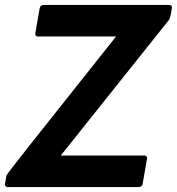

<svg xmlns="http://www.w3.org/2000/svg" viewBox="-39 -754 713 774"><path d="M521 0H-8Q-19 0 -19 -11L-13 -47Q-11 -55 429 -607H114Q103 -607 103 -618L121 -721Q123 -733 136 -734H643Q654 -734 654 -723L651 -704Q647 -678 640 -671L206 -127H543Q554 -127 554 -116L536 -13Q534 -1 521 0Z"/></svg>

Font: YamahaIndonesia935. App
Style: Bold Italic
Weight: 700
Italic angle: -10°
Designer: Dalton Maag Ltd
Foundry: Dalton Maag Ltd
Version: Version 1.002; January 01, 2024; Regular/Italic